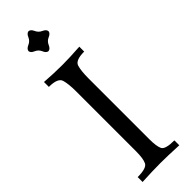

<svg xmlns="http://www.w3.org/2000/svg" viewBox="-306 -937 948 948"><g transform="rotate(-45 168.0 -462.5)"><path d="M287.1 0Q206.5 -3.9 159.7 -3.9Q105 -3.9 30.8 0V-34.2Q93.3 -34.2 104.2 -56.9Q115.2 -79.6 115.2 -129.9V-548.3Q115.2 -600.1 106.7 -629.6Q98.1 -659.2 35.6 -659.2V-693.4Q100.1 -688.5 159.7 -688.5Q211.9 -688.5 282.2 -693.4V-659.2Q220.7 -659.2 212.2 -631.1Q203.6 -603 203.6 -549.3V-127Q203.6 -75.7 213.9 -54.9Q224.1 -34.2 287.1 -34.2ZM159.2 -785.2Q145.5 -786.6 137.5 -805.9Q129.4 -825.2 110.1 -833.3Q90.8 -841.3 89.4 -855Q90.8 -868.7 110.1 -877Q129.4 -885.3 137.5 -904.3Q145.5 -923.3 159.2 -924.8Q172.9 -923.3 181.2 -904.3Q189.5 -885.3 208.5 -877Q227.5 -868.7 229 -855Q227.5 -841.3 208.5 -833.3Q189.5 -825.2 181.2 -805.9Q172.9 -786.6 159.2 -785.2Z"/></g></svg>

Font: Kelvinch
Style: Regular
Weight: 400
Designer: Paul James MIller
Foundry: High-Logic / Made with FontCreator
Version: Version 3.30 September 23, 2016